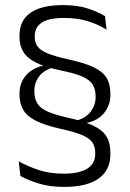

<svg xmlns="http://www.w3.org/2000/svg" viewBox="-20 -669 511 754"><path d="M277 -194.5Q316.5 -204.5 336 -230.5Q355.5 -256.5 355.5 -287V-290Q355.5 -318.5 343.8 -337.2Q332 -356 302.5 -368.8Q273 -381.5 218 -392.5Q157 -405.5 121.8 -423Q86.5 -440.5 71.5 -465.5Q56.5 -490.5 56.5 -524V-529Q56.5 -588 99.2 -618.5Q142 -649 227 -649Q284 -649 325.2 -635.5Q366.5 -622 392.5 -605.5L398.5 -552.5Q366.5 -572.5 325.8 -585.5Q285 -598.5 232 -598.5Q171.5 -598.5 144 -580.2Q116.5 -562 116.5 -527.5V-523.5Q116.5 -501.5 128 -486Q139.5 -470.5 168 -459Q196.5 -447.5 247.5 -436Q310 -422.5 346.2 -405.8Q382.5 -389 398 -364Q413.5 -339 413.5 -300V-296.5Q413.5 -256 389.2 -225.8Q365 -195.5 321 -186.5L321.5 -173.5ZM192 -405Q154 -395 134.5 -370Q115 -345 115 -314V-310.5Q115 -282 126.5 -263Q138 -244 167 -231Q196 -218 247.5 -206.5Q310 -193 346.5 -175.5Q383 -158 398.2 -132.8Q413.5 -107.5 413.5 -69V-63.5Q413.5 -0.5 367.2 32.2Q321 65 232.5 65Q174 65 130.8 51.2Q87.5 37.5 60 22L53.5 -35.5Q89.5 -15.5 132.5 -1.2Q175.5 13 230 13Q290.5 13 322.2 -6.5Q354 -26 354 -64.5V-69Q354 -93.5 342.5 -110Q331 -126.5 301.8 -138.8Q272.5 -151 218.5 -163Q158 -176.5 122.5 -194Q87 -211.5 71.8 -236.8Q56.5 -262 56.5 -297.5V-301.5Q56.5 -342 80.5 -371.2Q104.5 -400.5 149 -411L148.5 -422.5Z"/></svg>

Font: Anek Latin Light
Style: Regular
Weight: 300
Designer: Yesha Goshar
Foundry: Ek Type
Version: Version 1.003